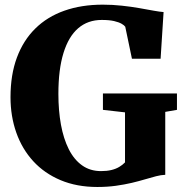

<svg xmlns="http://www.w3.org/2000/svg" viewBox="-20 -772 770 804"><path d="M387.5 11Q301.5 11 233.8 -17.5Q166 -46 119.2 -97Q72.5 -148 48.2 -216.8Q24 -285.5 24 -365Q24 -459 50.8 -531Q77.5 -603 127.8 -652.5Q178 -702 249.5 -727.2Q321 -752.5 410.5 -752.5Q451.5 -752.5 490.5 -748.2Q529.5 -744 563.5 -738Q597.5 -732 623.8 -727.2Q650 -722.5 665 -721.5L652.5 -526H532.5L504.5 -660Q500.5 -666 489.2 -672.5Q478 -679 457.8 -683.8Q437.5 -688.5 406 -688.5Q348 -688.5 307.5 -653.8Q267 -619 245.8 -550Q224.5 -481 224.5 -379Q224.5 -309 235.2 -250Q246 -191 268 -147.2Q290 -103.5 323.8 -79.5Q357.5 -55.5 403 -55.5Q427.5 -55.5 446.2 -60Q465 -64.5 479.2 -73Q493.5 -81.5 503.5 -92V-301.5L411 -312V-380.5H721V-312L672 -303.5V-40Q654.5 -39.5 633.5 -34Q612.5 -28.5 587.2 -21Q562 -13.5 531.5 -6.2Q501 1 465 6Q429 11 387.5 11Z"/></svg>

Font: Merriweather 28pt Black
Style: Regular
Weight: 900
Version: Version 2.100